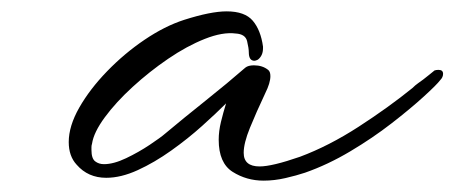

<svg xmlns="http://www.w3.org/2000/svg" viewBox="-20 -803 800 338"><path d="M444 -485Q414 -485 389.5 -500.5Q365 -516 365 -557Q365 -572 369 -588.5Q373 -605 378 -621Q361 -604 336 -581.5Q311 -559 281.5 -538Q252 -517 222.5 -503.5Q193 -490 167 -490Q135 -490 115 -513Q101 -528 101 -553Q101 -581 119.5 -613.5Q138 -646 168.5 -677.5Q199 -709 234.5 -733Q270 -757 304 -768Q351 -783 379 -783Q411 -783 425 -766.5Q439 -750 443 -721V-718Q443 -705 434 -698Q430 -696 428 -696Q418 -696 418 -711Q418 -718 415 -730.5Q412 -743 395 -744Q372 -747 340.5 -734.5Q309 -722 276 -699.5Q243 -677 213.5 -650Q184 -623 164.5 -596.5Q145 -570 142 -550Q141 -547 141 -544Q141 -541 141 -539Q141 -524 147.5 -519Q154 -514 163 -514Q180 -514 202 -524.5Q224 -535 243.5 -548Q263 -561 271 -568Q302 -594 341.5 -625.5Q381 -657 412 -684Q417 -688 427 -688Q442 -688 452 -680Q456 -677 456 -669Q456 -657 447 -639Q431 -605 420 -578Q409 -551 409 -534Q409 -510 437 -510Q459 -510 508 -527Q559 -546 611.5 -580Q664 -614 706 -648Q711 -653 716 -656.5Q721 -660 725 -663Q730 -667 734.5 -670.5Q739 -674 745 -679Q748 -680 752 -680Q760 -680 760 -673Q760 -667 755 -662Q749 -654 726 -633Q703 -612 669.5 -586Q636 -560 596.5 -536.5Q557 -513 517 -499Q502 -494 482.5 -489.5Q463 -485 444 -485Z"/></svg>

Font: WindSong Medium
Style: Regular
Weight: 500
Designer: Robert E. Leuschke
Foundry: Robert E. Leuschke
Version: Version 1.010; ttfautohint (v1.8.3)